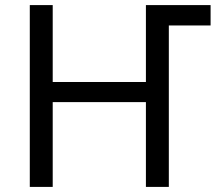

<svg xmlns="http://www.w3.org/2000/svg" viewBox="-20 -734 855 754"><path d="M97 0V-714H187V-412H553V-714H807V-634H643V0H553V-333H187V0Z"/></svg>

Font: Noto IKEA Arabic
Style: Regular
Weight: 400
Designer: Monotype Design Team
Foundry: Monotype Imaging Inc.
Version: Version 1.200